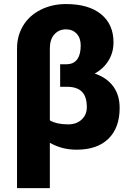

<svg xmlns="http://www.w3.org/2000/svg" viewBox="-20 -741 647 963"><path d="M311 -720.7Q424.3 -720.7 486.8 -669.9Q549.3 -619.1 549.3 -528.3Q549.3 -478 524.4 -437.3Q499.5 -396.5 455.1 -372.1Q515.6 -351.6 547.9 -307.9Q580.1 -264.2 580.1 -199.7Q580.1 -100.1 523.9 -45.2Q467.8 9.8 364.3 9.8Q290 9.8 230 -24.9V202.6H65.4V-497.6Q65.4 -562.5 96.7 -613.3Q127.9 -664.1 184.8 -692.4Q241.7 -720.7 311 -720.7ZM384.8 -513.2Q384.8 -550.3 364.5 -572Q344.2 -593.8 311 -593.8Q275.4 -593.8 252.7 -568.6Q230 -543.5 230 -497.1V-137.2Q265.1 -117.2 321.3 -117.2Q363.8 -117.2 389.6 -141.4Q415.5 -165.5 415.5 -203.1Q415.5 -257.3 390.4 -281.5Q365.2 -305.7 316.9 -305.7H281.7V-418.5L321.3 -418.9Q384.8 -425.3 384.8 -513.2Z"/></svg>

Font: Sadagaat-English
Style: Regular
Weight: 900
Designer: Ahmed alsheikh
Foundry: Ahmed alsheikh Design
Version: Version 2.137;January 17, 2018;FontCreator 11.0.0.2408 64-bi